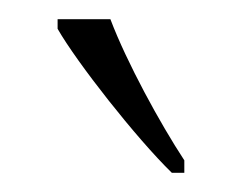

<svg xmlns="http://www.w3.org/2000/svg" viewBox="-20 -786 252 200"><path d="M159 -606H172V-619C147 -657 112 -721 95 -766H40V-756C60 -721 122 -642 159 -606Z"/></svg>

Font: Noto Serif Devanagari Condensed ExtraLight
Style: Regular
Weight: 200
Width: 3
Designer: Universal Thirst, Indian Type Foundry and the Monotype Design Team
Foundry: Monotype Imaging Inc.
Version: Version 2.004